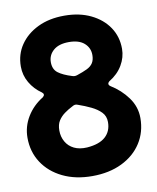

<svg xmlns="http://www.w3.org/2000/svg" viewBox="-80 -745 672 824"><g transform="rotate(-10 256.0 -333.5)"><path d="M35 -500Q35 -553 63 -594Q91 -635 140.5 -659Q190 -683 256 -683Q322 -683 371.5 -659Q421 -635 448.5 -594Q476 -553 476 -500Q476 -463 456 -429Q436 -395 398 -372Q392 -367 392 -361.5Q392 -356 399 -351Q443 -324 472.5 -283.5Q502 -243 502 -194Q502 -133 471.5 -85.5Q441 -38 385.5 -11Q330 16 256 16Q183 16 127.5 -11Q72 -38 41 -85.5Q10 -133 10 -194Q10 -243 35.5 -285Q61 -327 105 -354Q118 -365 105 -375Q73 -397 54 -429.5Q35 -462 35 -500ZM165 -496Q165 -465 185.5 -449.5Q206 -434 245 -422Q251 -420 256 -420Q261 -420 267 -422Q294 -431 311.5 -439.5Q329 -448 337.5 -461.5Q346 -475 346 -496Q346 -527 323 -547.5Q300 -568 256 -568Q212 -568 188.5 -547.5Q165 -527 165 -496ZM150 -201Q150 -174 162.5 -152Q175 -130 198.5 -118.5Q222 -107 255 -109Q309 -113 335.5 -137Q362 -161 362 -201Q362 -227 345.5 -244Q329 -261 303 -273.5Q277 -286 248 -296Q241 -299 235.5 -298.5Q230 -298 222 -293Q204 -284 187.5 -272Q171 -260 160.5 -243.5Q150 -227 150 -201Z"/></g></svg>

Font: Winky Sans SemiBold
Style: Regular
Weight: 600
Designer: Simon Atzbach
Foundry: typofactur
Version: Version 1.205